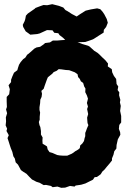

<svg xmlns="http://www.w3.org/2000/svg" viewBox="-20 -876 610 919"><path d="M273 23 255 17 232 20 224 14 200 9 189 10 170 -1 154 -6 133 -17 119 -31 107 -44 91 -54 80 -62 72 -77 66 -88 55 -99 51 -117 44 -128 39 -149 32 -166 28 -178 21 -200 16 -215 22 -229 11 -249 14 -260 7 -276 9 -295 8 -314 14 -334 9 -352 13 -364 12 -390V-412L24 -425L27 -449L21 -468L33 -483V-494L39 -510L47 -528L63 -540L66 -551L71 -566L79 -579L91 -593L101 -600L110 -614L117 -619L133 -633L144 -643L155 -649L172 -652L188 -663L196 -670L219 -673L233 -682H254L277 -684L294 -685H308L329 -683L338 -677L357 -672L375 -665L402 -657L409 -653L431 -633L447 -623L455 -616L470 -601L484 -588L497 -572L496 -558L515 -545L517 -530L525 -513L536 -498L538 -474L546 -462L543 -445L551 -434L550 -420L556 -398L554 -386L558 -369L555 -345L560 -321V-309V-290L551 -278L549 -259L555 -243L556 -231L544 -209L538 -182L537 -165L527 -152L523 -135L516 -118V-108L505 -94L493 -80L479 -63L470 -55L462 -42L444 -29L433 -28L425 -16L409 -8L389 2L369 8L363 9L342 12L337 17L315 14L292 22ZM280 -131H302L323 -140L331 -145L340 -152L354 -160L362 -167L364 -180L374 -189L382 -201L385 -215L388 -224V-240L391 -247L396 -261L403 -277L399 -287L398 -299L397 -313L402 -330L397 -354L401 -366L396 -383L399 -395L401 -404L396 -419L388 -435L389 -452L383 -462L378 -479L367 -487L362 -498L354 -507L351 -521L338 -530L322 -536L311 -540L295 -541L274 -544L261 -545L251 -537L237 -531L230 -523L220 -515L209 -506L204 -494L199 -480L195 -469L189 -451L178 -441L181 -427L179 -412L173 -399L172 -382L169 -363V-350L172 -337L170 -317V-303L166 -292L169 -277L173 -268L176 -249V-232L184 -218L183 -203L184 -188L196 -181L205 -175L208 -161L217 -148L231 -144L240 -140L254 -134L266 -132ZM282 -695 265 -708 259 -717 240 -719 231 -731 205 -732 170 -716 158 -713 125 -710 117 -716 103 -726 91 -747 89 -757 98 -775 101 -785 104 -801 113 -811 146 -834 150 -838 171 -846 188 -852 206 -851 230 -856 262 -848 283 -840 293 -828 304 -822 324 -809 347 -797 363 -808 390 -825 415 -831 445 -836 460 -832 470 -821 479 -808 491 -785 496 -767 488 -747 477 -733 476 -720 457 -708 429 -690 423 -687 406 -681 388 -675 357 -674 319 -672 309 -679 293 -684Z"/></svg>

Font: Winky Rough
Style: Bold
Weight: 700
Designer: Simon Atzbach
Foundry: typofactur
Version: Version 1.206; ttfautohint (v1.8.4.7-5d5b)